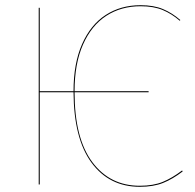

<svg xmlns="http://www.w3.org/2000/svg" viewBox="-20 -710 749 739"><path d="M683 -50Q645 -21 608 -6Q571 9 518 9Q401 9 332.5 -83.5Q264 -176 263 -355H133V0H129V-680H133V-359H263Q263 -466 296 -540.5Q329 -615 387 -652.5Q445 -690 521 -690Q572 -690 607.5 -675Q643 -660 674 -633L672 -630Q641 -657 606 -671.5Q571 -686 521 -686Q446 -686 389 -649Q332 -612 299.5 -538.5Q267 -465 267 -359H552V-355H267Q267 -178 335 -86.5Q403 5 518 5Q570 5 606.5 -10Q643 -25 681 -54Z"/></svg>

Font: FiraGO Four
Style: Regular
Weight: 100
Designer: bBox Type
Foundry: bBox Type GmbH
Version: Version 1.001